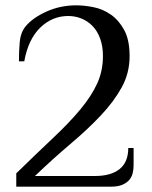

<svg xmlns="http://www.w3.org/2000/svg" viewBox="-20 -700 570 720"><path d="M336 -40Q396 -40 428.5 -66Q461 -92 461 -145H481V-80Q481 -65 477.5 -50.5Q474 -36 464.5 -25Q455 -14 438.5 -7Q422 0 396 0H41V-50Q120 -127 180.5 -184Q241 -241 282 -290.5Q323 -340 344.5 -387Q366 -434 366 -490Q366 -527 355.5 -555.5Q345 -584 327 -602.5Q309 -621 285.5 -630.5Q262 -640 236 -640Q176 -640 131 -596.5Q86 -553 71 -470H51Q51 -508 54 -542.5Q57 -577 75 -600Q102 -633 154 -656.5Q206 -680 266 -680Q296 -680 331 -673Q366 -666 396 -645Q426 -624 446 -587Q466 -550 466 -490Q466 -426 436.5 -372.5Q407 -319 358 -267Q309 -215 244.5 -160.5Q180 -106 111 -40Z"/></svg>

Font: Philosopher
Style: Regular
Weight: 400
Designer: Jovanny Lemonad
Foundry: Jovanny Lemonad
Version: Version 1.000